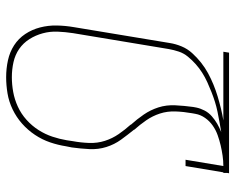

<svg xmlns="http://www.w3.org/2000/svg" viewBox="-92 -692 783 640"><g transform="rotate(-90 300.0 -371.5)"><path d="M43 0 44 -6V-19H46L67 -145H88L67 -19Q84 -19 101.5 -21.5Q119 -24 136 -28Q153 -32 170 -38Q187 -44 202 -54.5Q217 -65 227.5 -80Q238 -95 241 -112L243 -123Q248 -151 249 -178.5Q250 -206 242 -230.5Q234 -255 219.5 -276Q205 -297 188 -316V-317Q171 -338 155 -360Q139 -382 130.5 -409Q122 -436 123.5 -465.5Q125 -495 129 -524L133 -544Q137 -570 146 -596.5Q155 -623 171 -647Q187 -671 208.5 -690Q230 -709 256 -721.5Q282 -734 309.5 -738.5Q337 -743 363 -743Q392 -743 419.5 -737Q447 -731 469.5 -716.5Q492 -702 507 -679.5Q522 -657 529 -630Q536 -603 535.5 -574.5Q535 -546 530 -517L477 -197Q474 -178 466 -158.5Q458 -139 443.5 -123Q429 -107 412 -93.5Q395 -80 376.5 -70Q358 -60 338.5 -52Q319 -44 299 -38Q279 -32 258.5 -27Q238 -22 219 -19H448L445 0ZM180 -26Q198 -29 214.5 -32Q231 -35 248 -38.5Q265 -42 281 -47Q297 -52 313.5 -58.5Q330 -65 346.5 -72.5Q363 -80 378 -89.5Q393 -99 406.5 -111Q420 -123 431.5 -137Q443 -151 448.5 -167.5Q454 -184 457 -201L510 -520Q514 -546 515 -571.5Q516 -597 509.5 -621Q503 -645 490 -665.5Q477 -686 457.5 -699.5Q438 -713 413.5 -718.5Q389 -724 363 -724Q339 -724 314 -719.5Q289 -715 265 -704Q241 -693 221 -675Q201 -657 187 -635Q173 -613 165 -589Q157 -565 153 -541L133 -544L153 -541L150 -521Q145 -494 144 -466.5Q143 -439 151 -414Q159 -389 173.5 -368Q188 -347 205 -328V-327Q223 -307 238.5 -284.5Q254 -262 262.5 -235.5Q271 -209 269.5 -179Q268 -149 264 -120L262 -109Q259 -95 252 -81.5Q245 -68 233 -57.5Q221 -47 208 -39.5Q195 -32 180 -26Z"/></g></svg>

Font: Iosevka Thin Extended Oblique
Style: Regular
Weight: 100
Width: 7
Italic angle: -9°
Monospace: yes
Designer: Belleve Invis
Foundry: Belleve Invis
Version: Version 32.5.0; ttfautohint (v1.8.4)